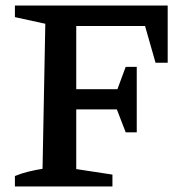

<svg xmlns="http://www.w3.org/2000/svg" viewBox="-20 -675 664 695"><path d="M587 -655V-448H543L505 -581H206L256 -631V-352H405L435 -433H475V-196H435L403 -279H256V-63L387 -43V0H34V-38Q59 -48 84 -54Q109 -60 134 -64L144 -589L34 -613V-655Z"/></svg>

Font: Piazzolla 24pt SemiBold
Style: Regular
Weight: 600
Designer: Juan Pablo del Peral
Foundry: Huerta Tipografica
Version: Version 2.005